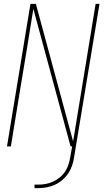

<svg xmlns="http://www.w3.org/2000/svg" viewBox="-20 -755 540 990"><path d="M158 215V197H178Q197 197 216 193.5Q235 190 253.5 181.5Q272 173 288.5 159.5Q305 146 316 129Q327 112 333 93.5Q339 75 342 56L352 0H344L152 -709Q135 -605 118.5 -501.5Q102 -398 84 -294L36 0H16L137 -735H165L357 -26Q374 -130 391 -233.5Q408 -337 425 -441L473 -735H493L362 56Q359 77 352 98Q345 119 332.5 138Q320 157 302 172.5Q284 188 263 197.5Q242 207 220.5 211Q199 215 178 215Z"/></svg>

Font: Iosevka Thin Oblique
Style: Regular
Weight: 100
Italic angle: -9°
Monospace: yes
Designer: Belleve Invis
Foundry: Belleve Invis
Version: Version 32.5.0; ttfautohint (v1.8.4)